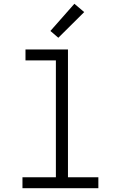

<svg xmlns="http://www.w3.org/2000/svg" viewBox="-20 -997 640 1017"><path d="M99 0V-58H276V-677H115V-735H340V-58H501V0ZM289 -797 247 -833 374 -977 426 -933Z"/></svg>

Font: Iosevka Curly Slab LtEx
Style: Regular
Weight: 300
Width: 7
Monospace: yes
Designer: Belleve Invis
Foundry: Belleve Invis
Version: Version 11.1.0; ttfautohint (v1.8.3)